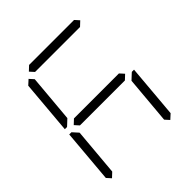

<svg xmlns="http://www.w3.org/2000/svg" viewBox="-240 -1180 1295 1295"><g transform="rotate(-45 408.0 -532.0)"><path d="M92 -64 64 -95 97 -477H118L127 -467L155 -436L125 -95ZM163 -500 196 -531H625L653 -500L620 -469H191ZM232 -938 204 -969 237 -1000H666L694 -969L661 -938ZM133 -533 122 -523H101L134 -905L168 -936L196 -905L166 -564ZM683 -467 694 -477H715L682 -95L648 -64L620 -95L650 -436Z"/></g></svg>

Font: DSEG7 Classic Mini
Style: Light Italic
Weight: 300
Italic angle: -5°
Designer: Keshikan(Twitter:@keshinomi_88pro)
Version: Version 0.46